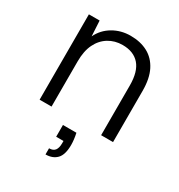

<svg xmlns="http://www.w3.org/2000/svg" viewBox="-174 -631 911 976"><g transform="rotate(30 281.0 -143.5)"><path d="M71 0V-501H134L139 -411Q162 -459 208 -486Q254 -513 310 -513Q368 -513 411 -490Q454 -467 478 -420Q502 -373 502 -300V0H432V-292Q432 -373 397.5 -412.5Q363 -452 298 -452Q253 -452 217 -430Q181 -408 161 -367Q141 -326 141 -265V0ZM236 226V190Q260 190 270.5 176Q281 162 281 135V121H238V52H317Q321 70 323 87.5Q325 105 325 119Q325 177 301 201.5Q277 226 236 226Z"/></g></svg>

Font: DM Sans 18pt Light
Style: Regular
Weight: 300
Designer: Colophon Foundry, Jonny Pinhorn
Foundry: Colophon Foundry
Version: Version 4.004;gftools[0.9.30]